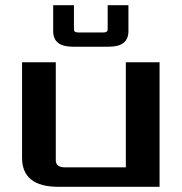

<svg xmlns="http://www.w3.org/2000/svg" viewBox="-20 -720 700 740"><path d="M65 -112V-480H195V-103Q195 -75 230 -75H465V-480H595V0H205Q65 0 65 -112ZM185 -600V-700H265V-607Q265 -595 280 -595H380Q395 -595 395 -607V-700H475V-600Q475 -540 400 -540H260Q185 -540 185 -600Z"/></svg>

Font: Xolonium
Style: Regular
Weight: 400
Designer: Severin Meyer
Version: Version 4.2